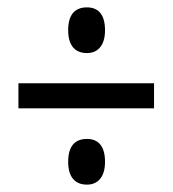

<svg xmlns="http://www.w3.org/2000/svg" viewBox="-20 -613 470 521"><path d="M216 -469C245 -469 265 -489 265 -531C265 -572 248 -593 216 -593C182 -593 165 -572 165 -531C165 -490 183 -469 216 -469ZM30 -319H398V-387H30ZM216 -112C245 -112 265 -132 265 -174C265 -215 248 -236 216 -236C182 -236 165 -215 165 -174C165 -133 183 -112 216 -112Z"/></svg>

Font: Noto Sans Lao Looped ExtraCondensed
Style: Regular
Weight: 400
Width: 2
Designer: Mark Frömberg, Ben Mitchell
Foundry: The Fontpad Ltd
Version: Version 1.002